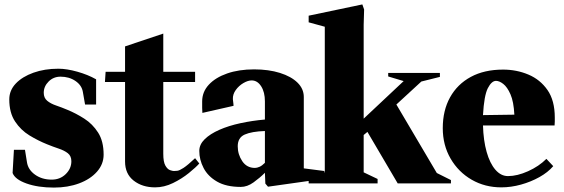

<svg xmlns="http://www.w3.org/2000/svg" viewBox="-20 -830 2554 869"><path d="M224 19Q152 19 100 0.5Q48 -18 37 -47L43 -152H93L102 -96Q107 -62 138.5 -39.5Q170 -17 214 -17Q252 -17 277.5 -42Q303 -67 303 -100Q303 -124 287 -136.5Q271 -149 245.5 -157.5Q220 -166 193 -177Q153 -193 113.5 -217Q74 -241 48 -280.5Q22 -320 22 -380Q22 -421 51.5 -452Q81 -483 131.5 -501Q182 -519 244 -519Q282 -519 330 -505.5Q378 -492 415 -471V-357H365L355 -414Q350 -444 321.5 -463.5Q293 -483 254 -483Q222 -483 200 -461Q178 -439 178 -410Q178 -387 193.5 -374Q209 -361 234 -352.5Q259 -344 285 -333Q324 -317 361.5 -293Q399 -269 424 -230Q449 -191 449 -130Q449 -87 419 -53Q389 -19 338 0Q287 19 224 19Z M682 18Q624 18 585 -12.5Q546 -43 546 -99V-459H455L458 -505H546V-620L719 -678V-505H863V-459H719V-134Q719 -97 728.5 -80.5Q738 -64 749.5 -60Q761 -56 767 -56Q773 -56 782.5 -57Q792 -58 810.5 -70Q829 -82 863 -114L882 -90Q867 -73 835 -47Q803 -21 763 -1.5Q723 18 682 18Z M1070 16Q1004 16 962.5 -8Q921 -32 901.5 -69.5Q882 -107 882 -147Q882 -176 906.5 -200Q931 -224 973 -242.5Q1015 -261 1068.5 -272.5Q1122 -284 1179 -289V-371Q1179 -413 1162 -439.5Q1145 -466 1119 -466Q1102 -466 1081.5 -454Q1061 -442 1047 -422.5Q1033 -403 1034 -381Q1036 -368 1036.5 -359.5Q1037 -351 1037 -351L896 -319Q895 -327 895 -341.5Q895 -356 895 -371Q895 -414 925 -446.5Q955 -479 1008 -497.5Q1061 -516 1130 -516Q1196 -516 1247 -500Q1298 -484 1326.5 -456Q1355 -428 1355 -391V-68L1448 -56V-21L1193 15L1181 1L1179 -48Q1156 -25 1127.5 -4.5Q1099 16 1070 16ZM1134 -70Q1143 -70 1154.5 -75Q1166 -80 1179 -93V-237Q1119 -235 1087.5 -221Q1056 -207 1056 -168Q1056 -131 1076.5 -100.5Q1097 -70 1134 -70Z M1377 0V-20L1450 -50V-709L1377 -729V-759L1620 -810L1628 -787L1626 -718V-293L1807 -463L1737 -484V-500H1971V-482L1887 -461L1774 -357L1957 -47L2021 -15V0H1780L1643 -233L1626 -219V-50L1689 -20V0Z M2249 18Q2175 18 2115 -16.5Q2055 -51 2019.5 -112Q1984 -173 1984 -250Q1984 -330 2017 -389.5Q2050 -449 2111 -482Q2172 -515 2257 -515Q2318 -515 2371.5 -492.5Q2425 -470 2458 -422.5Q2491 -375 2491 -298Q2491 -291 2491 -280.5Q2491 -270 2490 -262H2166Q2168 -194 2182.5 -142.5Q2197 -91 2222 -62Q2247 -33 2279 -33Q2321 -33 2370 -55Q2419 -77 2453 -111L2484 -78Q2460 -50 2421.5 -28.5Q2383 -7 2338 5.5Q2293 18 2249 18ZM2225 -464Q2205 -464 2188 -431Q2171 -398 2166 -309L2308 -311Q2305 -370 2290.5 -403Q2276 -436 2258 -450Q2240 -464 2225 -464Z"/></svg>

Font: Wittgenstein Black
Style: Regular
Weight: 900
Designer: Jörg Drees
Foundry: Jörg Drees
Version: Version 1.303; ttfautohint (v1.8.4.7-5d5b)